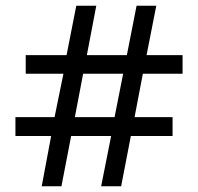

<svg xmlns="http://www.w3.org/2000/svg" viewBox="-20 -652 693 672"><path d="M159 -176H34V-242H171L202 -394H70V-459H213L247 -632H317L284 -459H424L458 -632H527L493 -459H619V-394H480L451 -242H584V-176H438L404 0H334L369 -176H229L195 0H126ZM381 -242 411 -394H271L242 -242Z"/></svg>

Font: tamil25
Style: Book
Weight: 400
Designer: Jelle Bosma - Monotype Design Team
Foundry: Monotype Imaging Inc.
Version: Version 2.003